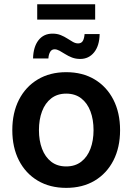

<svg xmlns="http://www.w3.org/2000/svg" viewBox="-20 -891 636 922"><path d="M297.9 11.2Q219.7 11.2 161.4 -23.4Q103 -58.1 71 -120.6Q39.1 -183.1 39.1 -266.1Q39.1 -349.1 71 -411.9Q103 -474.6 161.4 -509.5Q219.7 -544.4 297.9 -544.4Q376.5 -544.4 434.6 -509.5Q492.7 -474.6 524.7 -411.9Q556.6 -349.1 556.6 -266.1Q556.6 -183.1 524.7 -120.6Q492.7 -58.1 434.6 -23.4Q376.5 11.2 297.9 11.2ZM297.9 -91.8Q340.8 -91.8 370.1 -114.5Q399.4 -137.2 414.3 -176.5Q429.2 -215.8 429.2 -266.1Q429.2 -316.9 414.3 -356.4Q399.4 -396 370.1 -418.7Q340.8 -441.4 297.9 -441.4Q255.4 -441.4 226.1 -418.7Q196.8 -396 181.9 -356.4Q167 -316.9 167 -266.1Q167 -215.8 181.9 -176.5Q196.8 -137.2 225.8 -114.5Q254.9 -91.8 297.9 -91.8ZM365.2 -607.9Q343.8 -607.9 325.9 -614.7Q308.1 -621.6 293.2 -631.1Q278.3 -640.6 265.6 -647.5Q252.9 -654.3 242.2 -654.3Q228 -654.3 220.7 -641.6Q213.4 -628.9 212.4 -610.4H138.7Q140.1 -666 164.8 -697.8Q189.5 -729.5 232.4 -729.5Q254.4 -729.5 271.7 -722.4Q289.1 -715.3 303.2 -706.1Q317.4 -696.8 330.1 -689.7Q342.8 -682.6 355 -682.6Q370.1 -682.6 377.2 -693.6Q384.3 -704.6 386.2 -727.5H458.5Q457.5 -671.4 431.9 -639.6Q406.2 -607.9 365.2 -607.9ZM437 -870.6V-796.9H158.7V-870.6Z"/></svg>

Font: Inter 20pt SemiBold
Style: Regular
Weight: 600
Version: Version 4.001;git-66647c0bb